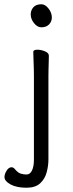

<svg xmlns="http://www.w3.org/2000/svg" viewBox="-20 -718 341 900"><path d="M223 -636Q223 -617 210 -603.5Q197 -590 174 -590Q155 -590 139.5 -609.5Q124 -629 124 -650Q124 -670 136.5 -684Q149 -698 174 -698Q192 -698 207.5 -678Q223 -658 223 -636ZM139 -364Q139 -374 138.5 -396Q138 -418 137 -441Q136 -464 136 -475Q136 -485 156 -485Q172 -485 190.5 -477.5Q209 -470 209 -457Q209 -449 208.5 -431.5Q208 -414 207.5 -395Q207 -376 207 -364V30Q207 58 199 89Q191 120 168.5 141Q146 162 104 162Q58 162 29.5 146.5Q1 131 1 112Q1 98 11 82Q21 66 34 66Q43 66 50 75Q64 92 77.5 96Q91 100 104 100Q121 100 130 81Q139 62 139 31Z"/></svg>

Font: Moon Stars Kai T
Style: Regular
Weight: 400
Designer: GuiWonder
Version: Version 1.101